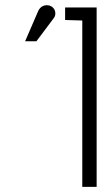

<svg xmlns="http://www.w3.org/2000/svg" viewBox="-20 -729 430 749"><path d="M357 0V-700H234V-651L301 -649V0ZM122 -568 191 -660C201 -674 196 -700 174 -707C157 -712 138 -706 129 -686L78 -568Z"/></svg>

Font: Advent Pro
Style: Regular
Weight: 400
Designer: Andreas Kalpakidis
Foundry: Andreas Kalpakidis
Version: Version 2.002 2008